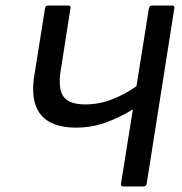

<svg xmlns="http://www.w3.org/2000/svg" viewBox="-20 -675 660 695"><path d="M602 -655Q613 -655 611 -645L511 -10Q509 0 499 0H427Q416 0 418 -10L461 -279Q412 -249 361.5 -231Q311 -213 255 -213Q198 -213 160.5 -233Q123 -253 108.5 -295Q94 -337 104 -400L143 -645Q145 -655 154 -655H227Q237 -655 235 -645L199 -415Q190 -352 210.5 -324.5Q231 -297 289 -297Q337 -297 383.5 -314.5Q430 -332 474 -363L519 -645Q521 -655 530 -655Z"/></svg>

Font: Sofia Sans Medium
Style: Italic
Weight: 500
Italic angle: -9°
Version: Version 4.101